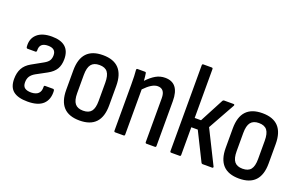

<svg xmlns="http://www.w3.org/2000/svg" viewBox="-83 -1035 2195 1395"><g transform="rotate(20 1015.0 -337.5)"><path d="M184 8Q110 8 73.5 -21Q37 -50 37 -114Q37 -162 55.5 -196Q74 -230 115 -253L201 -301Q228 -316 238 -332.5Q248 -349 248 -373Q248 -425 187 -425Q121 -425 124 -365Q124 -353 115 -353H54Q45 -353 44 -365Q38 -425 76.5 -461Q115 -497 191 -497Q331 -497 331 -373Q331 -327 312.5 -296Q294 -265 252 -242L169 -197Q143 -182 131.5 -163.5Q120 -145 120 -118Q120 -88 137 -75.5Q154 -63 187 -63Q260 -65 258 -131Q257 -143 266 -143H328Q336 -143 338 -131Q342 -65 304 -28.5Q266 8 184 8Z M586 8Q420 8 420 -169V-319Q420 -497 586 -497Q752 -497 752 -319V-169Q752 8 586 8ZM586 -68Q630 -68 649.5 -93Q669 -118 669 -173V-314Q669 -370 649.5 -395.5Q630 -421 586 -421Q543 -421 523 -395.5Q503 -370 503 -314V-173Q503 -118 523 -93Q543 -68 586 -68Z M860 0Q851 0 851 -10V-366Q851 -402 850 -430.5Q849 -459 847 -476Q846 -488 855 -488H913Q921 -488 922 -479Q924 -469 925.5 -453.5Q927 -438 928 -423Q962 -459 995 -478Q1028 -497 1067 -497Q1176 -497 1176 -357V-10Q1176 0 1167 0H1102Q1093 0 1093 -10V-349Q1093 -421 1037 -421Q993 -421 934 -359V-10Q934 0 925 0Z M1616 -12Q1619 -8 1617 -4Q1615 0 1610 0H1536Q1528 0 1525 -7L1417 -224H1367V-10Q1367 0 1358 0H1293Q1284 0 1284 -10V-673Q1284 -683 1293 -683H1358Q1367 -683 1367 -673V-296H1416L1514 -482Q1518 -488 1525 -488H1598Q1603 -488 1604.5 -484.5Q1606 -481 1604 -477L1488 -269Z M1819 8Q1653 8 1653 -169V-319Q1653 -497 1819 -497Q1985 -497 1985 -319V-169Q1985 8 1819 8ZM1819 -68Q1863 -68 1882.5 -93Q1902 -118 1902 -173V-314Q1902 -370 1882.5 -395.5Q1863 -421 1819 -421Q1776 -421 1756 -395.5Q1736 -370 1736 -314V-173Q1736 -118 1756 -93Q1776 -68 1819 -68Z"/></g></svg>

Font: Sofia Sans Condensed Medium
Style: Regular
Weight: 500
Designer: Botio Nikoltchev, Ani Petrova
Foundry: lettersoup
Version: Version 4.101; ttfautohint (v1.8.4.7-5d5b)